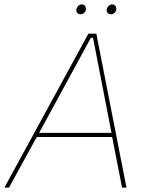

<svg xmlns="http://www.w3.org/2000/svg" viewBox="-51 -853 656 873"><path d="M-31 0H-10L116 -230H459L504 0H524L387 -700H351ZM316 -788C328 -788 340 -799 340 -813C340 -823 333 -833 321 -833C308 -833 296 -820 296 -807C296 -796 303 -788 316 -788ZM454 -788C466 -788 478 -799 478 -813C478 -823 471 -833 459 -833C446 -833 434 -820 434 -807C434 -796 441 -788 454 -788ZM127 -249 362 -681H372L456 -249Z"/></svg>

Font: Fixel Text 20240404 Thin
Style: Italic
Weight: 100
Width: 4
Italic angle: -10°
Designer: AlfaBravo + MacPaw
Foundry: Kyrylo Tkachov, Marchela Mozhyna, Serhii Makarenko, Maria Weinstein, Zakhar Kryvoshyya
Version: Version 1.211;Glyphs 3.2 (3225)